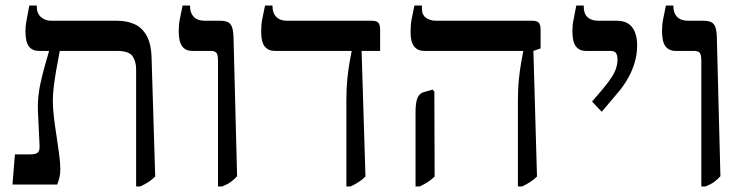

<svg xmlns="http://www.w3.org/2000/svg" viewBox="-20 -667 2699 694"><path d="M472 7V-417Q472 -445 459 -464Q446 -483 402 -483H121Q97 -483 84.5 -499Q72 -515 72 -555Q72 -572 75 -588.5Q78 -605 86 -647H113V-643Q113 -618 128.5 -605Q144 -592 164 -592H403Q438 -592 465.5 -580Q493 -568 510 -538Q527 -508 528 -454L541 -29Q530 -18 517 -9.5Q504 -1 487 7ZM25 0 34 -109H89Q109 -109 116.5 -115.5Q124 -122 123 -141L117 -268Q116 -299 120 -329.5Q124 -360 133.5 -397Q143 -434 157 -481V-508H196V-483Q195 -475 191 -455.5Q187 -436 182.5 -409.5Q178 -383 174.5 -355Q171 -327 171 -303Q171 -276 175 -242.5Q179 -209 184.5 -174Q190 -139 194 -108Q198 -77 198 -55Q198 -38 195 -26Q192 -14 187 0Z M768 7V-447Q768 -467 763 -475Q758 -483 741 -483H675Q651 -483 638.5 -499.5Q626 -516 626 -555Q626 -566 627 -577.5Q628 -589 631.5 -605.5Q635 -622 640 -647H667V-644Q667 -620 680.5 -606Q694 -592 720 -592H777Q803 -592 813 -579.5Q823 -567 824 -535L837 -30Q826 -18 814.5 -9.5Q803 -1 783 7Z M1232 7V-304Q1232 -349 1235.5 -382.5Q1239 -416 1243.5 -441Q1248 -466 1251 -482V-483H973Q950 -483 937 -499Q924 -515 924 -552Q924 -565 925 -577Q926 -589 929.5 -605.5Q933 -622 938 -647H965V-644Q965 -620 978.5 -606Q992 -592 1018 -592H1324Q1341 -592 1347.5 -585Q1354 -578 1354 -559V-483H1287L1301 -29Q1290 -18 1277 -9.5Q1264 -1 1247 7Z M1852 7V-300Q1852 -346 1855.5 -380Q1859 -414 1863.5 -439Q1868 -464 1871 -480V-483H1513Q1490 -483 1477 -499Q1464 -515 1464 -552Q1464 -565 1465 -577Q1466 -589 1469.5 -605.5Q1473 -622 1478 -647H1505V-637Q1505 -613 1520 -602.5Q1535 -592 1558 -592H1904Q1921 -592 1927.5 -585Q1934 -578 1934 -559V-492L1908 -483L1921 -29Q1910 -18 1897 -9.5Q1884 -1 1867 7ZM1482 7V-262Q1482 -296 1489 -313Q1496 -330 1512 -334L1544 -343L1550 -336L1551 -29Q1540 -18 1527 -9.5Q1514 -1 1497 7Z M2155 -263 2120 -300 2151 -336Q2187 -378 2199.5 -402.5Q2212 -427 2212 -452Q2212 -466 2207 -474.5Q2202 -483 2186 -483H2098Q2074 -483 2061.5 -499.5Q2049 -516 2049 -555Q2049 -566 2050 -576.5Q2051 -587 2054.5 -603Q2058 -619 2063 -647H2090V-643Q2090 -617 2104 -604.5Q2118 -592 2143 -592H2209Q2247 -592 2265 -568.5Q2283 -545 2283 -502Q2283 -472 2274.5 -442.5Q2266 -413 2251.5 -387Q2237 -361 2220 -340Z M2515 7V-447Q2515 -467 2510 -475Q2505 -483 2488 -483H2422Q2398 -483 2385.5 -499.5Q2373 -516 2373 -555Q2373 -566 2374 -577.5Q2375 -589 2378.5 -605.5Q2382 -622 2387 -647H2414V-644Q2414 -620 2427.5 -606Q2441 -592 2467 -592H2524Q2550 -592 2560 -579.5Q2570 -567 2571 -535L2584 -30Q2573 -18 2561.5 -9.5Q2550 -1 2530 7Z"/></svg>

Font: Noto Serif Hebrew
Style: Regular
Weight: 400
Designer: Monotype Design Team
Foundry: Monotype Imaging Inc.
Version: Version 2.003